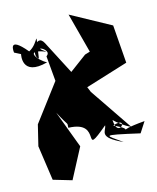

<svg xmlns="http://www.w3.org/2000/svg" viewBox="-87 -678 760 927"><g transform="rotate(-10 292.5 -214.5)"><path d="M278 -335 177 -494C139 -554 99 -440 135 -426C144 -592 150 -501 95 -468C0 -564 22 -475 22 -475L54 -462C54 -462 37 -352 171 -401C126 -419 68 -484 177 -452C101 -494 212 -462 173 -430L195 -306L75 -114L59 -9L99 162L193 181L258 26L172 -154C227 -69 214 -106 217 -72C392 -82 247 94 394 -53C394 -23 349 0 468 42C392 -4 351 -13 556 15L585 -40C406 -9 556 -3 432 -45C526 -87 439 43 432 -89C376 -118 455 -43 517 -24L354 -224L341 -249L547 -333L516 -521L313 -610L383 -416L358 -406Z"/></g></svg>

Font: Asimov Silicon
Style: Regular
Weight: 400
Designer: Google
Version: Version 2.000980; 2014